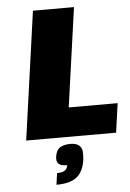

<svg xmlns="http://www.w3.org/2000/svg" viewBox="-62 -745 705 1044"><g transform="rotate(-5 290.5 -223.0)"><path d="M573.2 -159.2 550.8 0H60.1L158.2 -700.2H382.3L306.2 -159.2ZM298.3 39.1Q327.6 39.1 343.5 51.5Q359.4 64 361.3 84.5Q363.3 105 360.4 130.9Q351.1 195.8 314.2 224.9Q277.3 253.9 203.1 253.9L211.9 190.9Q239.7 190.9 253.7 181.9Q267.6 172.9 270.5 152.8Q236.8 152.8 223.9 140.6Q210.9 128.4 214.8 101.1Q219.7 66.4 240.5 52.7Q261.2 39.1 298.3 39.1Z"/></g></svg>

Font: Fivo Sans Black
Style: Regular
Weight: 900
Designer: Alexander Slobzheninov
Foundry: Alexander Slobzheninov
Version: 1.0